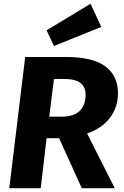

<svg xmlns="http://www.w3.org/2000/svg" viewBox="-20 -994 654 1014"><path d="M603 -502Q603 -427 560 -371Q517 -315 440 -289L586 0H412L292 -264H226L195 0H29L113 -693H329Q471 -693 537 -643Q603 -593 603 -502ZM307 -378Q369 -378 400.5 -408Q432 -438 432 -495Q432 -534 405 -555.5Q378 -577 318 -577H265L240 -378ZM226 -834 458 -974 515 -852 265 -751Z"/></svg>

Font: Qjlgwqiwhsfqbnnlvksmvfsycuq
Style: Regular
Weight: 700
Italic angle: -8°
Designer: Carrois Corporate & Edenspiekermann
Foundry: Carrois Corporate GbR & Edenspiekermann AG
Version: Version 2.001